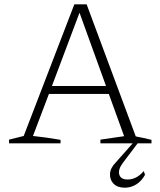

<svg xmlns="http://www.w3.org/2000/svg" viewBox="-20 -665 744 891"><path d="M610 -32Q647 -25 683 -16V0H446V-17L556 -33L485 -229H207L133 -34Q199 -27 261 -16V0H22V-17L90 -34L325 -645H382ZM221 -266H472L349 -606ZM559 206Q525 206 507 187.5Q489 169 490.5 141.5Q492 114 518 88L610 -16H631L550 91Q527 122 533.5 145Q540 168 572 168Q614 168 647 129L653 146Q638 174 613.5 190Q589 206 559 206Z"/></svg>

Font: Piazzolla ExtraLight
Style: Regular
Weight: 200
Designer: Juan Pablo del Peral
Foundry: Huerta Tipografica
Version: Version 1.330